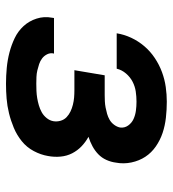

<svg xmlns="http://www.w3.org/2000/svg" viewBox="12 -580 576 640"><g transform="rotate(90 300.0 -260.0)"><path d="M259 8Q233 8 206.5 5.5Q180 3 155 -3.5Q130 -10 107 -21Q84 -32 67 -50.5Q50 -69 42 -94Q34 -119 39 -145Q39 -147 39.5 -148.5Q40 -150 40 -152H159Q159 -152 158.5 -151Q158 -150 158 -150Q156 -139 161 -129Q166 -119 174.5 -112.5Q183 -106 193.5 -102.5Q204 -99 214.5 -96.5Q225 -94 236.5 -93.5Q248 -93 259 -93Q271 -93 283 -93.5Q295 -94 307 -96Q319 -98 331 -101.5Q343 -105 354 -111Q365 -117 373.5 -127.5Q382 -138 384 -150Q386 -162 382.5 -174Q379 -186 370.5 -194Q362 -202 351.5 -207Q341 -212 329 -215Q317 -218 305 -219Q293 -220 280 -220H214L231 -321H297Q307 -321 317.5 -321.5Q328 -322 338.5 -324Q349 -326 359.5 -329Q370 -332 379.5 -337.5Q389 -343 396 -352.5Q403 -362 405 -372Q407 -387 398.5 -399Q390 -411 377 -417Q364 -423 349 -425Q334 -427 319 -427Q302 -427 285 -424.5Q268 -422 252.5 -414Q237 -406 225 -392Q213 -378 209 -361H91Q95 -386 106 -409.5Q117 -433 134 -453Q151 -473 173.5 -488Q196 -503 220.5 -512Q245 -521 270 -524.5Q295 -528 319 -528Q346 -528 372.5 -525Q399 -522 423 -514Q447 -506 468 -491.5Q489 -477 502.5 -456.5Q516 -436 521.5 -410Q527 -384 522 -358Q520 -342 513 -326.5Q506 -311 494 -299.5Q482 -288 467 -280Q452 -272 436 -267Q454 -257 468 -243.5Q482 -230 491 -212.5Q500 -195 502 -174Q504 -153 500 -132Q496 -108 483.5 -84.5Q471 -61 450.5 -44.5Q430 -28 406 -18Q382 -8 357.5 -2Q333 4 308.5 6Q284 8 259 8Z"/></g></svg>

Font: Zed Sans Extended
Style: Bold Italic
Weight: 700
Width: 7
Italic angle: -9°
Designer: Belleve Invis
Foundry: Belleve Invis
Version: Version 1.0.0; ttfautohint (v1.8.4)